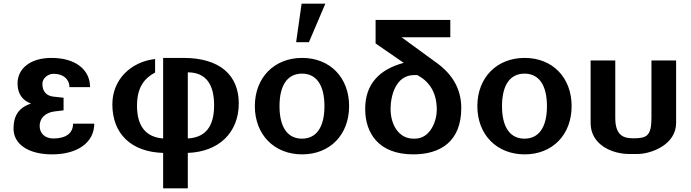

<svg xmlns="http://www.w3.org/2000/svg" viewBox="-20 -831 3780 1051"><path d="M54 -127C54 -42 135 14 265 14C407 14 496 -53 496 -154H380C380 -102 341 -73 272 -73C227 -73 197 -100 197 -142C197 -184 229 -215 278 -221L328 -227V-296L273 -302C234 -306 212 -331 212 -372C212 -402 241 -427 274 -427C326 -427 360 -398 360 -354H473C473 -450 393 -514 262 -514C145 -514 76 -455 76 -374C76 -316 105 -280 150 -264C84 -243 54 -199 54 -127Z M1008 -435C1105 -435 1152 -372 1152 -255C1152 -138 1105 -79 1008 -73ZM873 -73C778 -80 730 -141 730 -252C730 -352 769 -402 829 -434V-508C697 -493 595 -396 595 -260C595 -99 698 1 873 6V200H1008V6C1178 0 1287 -105 1287 -265C1287 -420 1183 -514 984 -514H873Z M1375 -250C1375 -94 1481 14 1634 14C1786 14 1891 -93 1891 -250C1891 -406 1787 -514 1634 -514C1481 -514 1375 -406 1375 -250ZM1510 -250C1510 -365 1554 -428 1633 -428C1712 -428 1756 -365 1756 -250C1756 -135 1712 -72 1633 -72C1554 -72 1510 -135 1510 -250ZM1761 -811H1631L1601 -600H1671Z M2268 -418C2331 -383 2371 -324 2371 -230C2371 -170 2336 -72 2251 -72H2243C2165 -72 2118 -145 2118 -235C2118 -304 2145 -420 2247 -420H2263ZM2190 -487C2060 -452 1979 -374 1979 -235C1979 -103 2052 14 2242 14C2387 14 2505 -53 2505 -240C2505 -344 2456 -424 2373 -485L2178 -627H2445V-722H2036V-593Z M2593 -250C2593 -94 2699 14 2852 14C3004 14 3109 -93 3109 -250C3109 -406 3005 -514 2852 -514C2699 -514 2593 -406 2593 -250ZM2728 -250C2728 -365 2772 -428 2851 -428C2930 -428 2974 -365 2974 -250C2974 -135 2930 -72 2851 -72C2772 -72 2728 -135 2728 -250Z M3213 -158C3213 -38 3331 12 3425 12H3469C3543 12 3681 -38 3681 -158V-500H3546V-185C3546 -85 3518 -74 3447 -74C3398 -74 3348 -85 3348 -185V-500H3213Z"/></svg>

Font: Perun
Style: Bold
Weight: 700
Foundry: Copyright (c) Stefan Peev, Context Ltd, 2016
Version: Version 1.089